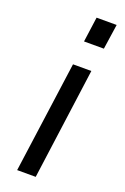

<svg xmlns="http://www.w3.org/2000/svg" viewBox="-145 -789 546 836"><g transform="rotate(20 128.0 -371.0)"><path d="M243 -742H150L134 -626H226ZM208 -516H123L52 0H138Z"/></g></svg>

Font: United Sans
Style: Italic
Weight: 400
Italic angle: -8°
Designer: Pablo Impallari, Rodrigo Fuenzalida (Modified by Dan O. Williams)
Version: Version 1.000;PS 001.000;hotconv 1.0.88;makeotf.lib2.5.64775